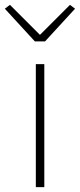

<svg xmlns="http://www.w3.org/2000/svg" viewBox="-48 -773 330 793"><path d="M135 0H100V-508H135ZM138 -602H96L-28 -737L-7 -753L117 -629L241 -753L262 -737Z"/></svg>

Font: IBM Plex Sans ExtraLight
Style: Regular
Weight: 250
Designer: Mike Abbink, Paul van der Laan, Pieter van Rosmalen
Foundry: Bold Monday
Version: Version 3.201